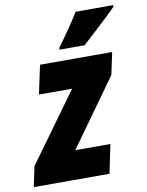

<svg xmlns="http://www.w3.org/2000/svg" viewBox="-128 -828 681 889"><g transform="rotate(-10 212.5 -383.0)"><path d="M188 -617 185 -606H304C331 -630 436 -727 466 -758L467 -766H290C258 -714 224 -666 188 -617ZM-42 0H314L342 -135H177L402 -449L424 -553H85L56 -418H212L-22 -95Z"/></g></svg>

Font: Noto Sans ExtraCondensed Black
Style: Italic
Weight: 900
Width: 2
Italic angle: -12°
Designer: Monotype Design Team
Foundry: Monotype Imaging Inc.
Version: Version 2.013